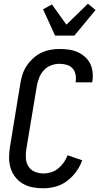

<svg xmlns="http://www.w3.org/2000/svg" viewBox="-20 -1007 540 1035"><path d="M213 8Q183 8 155 2.5Q127 -3 103 -17Q79 -31 62 -53Q45 -75 37 -101.5Q29 -128 29 -157.5Q29 -187 34 -217L90 -559Q94 -584 102 -608Q110 -632 125 -654Q140 -676 160 -694Q180 -712 203.5 -723Q227 -734 252 -738.5Q277 -743 302 -743Q327 -743 351.5 -739.5Q376 -736 397.5 -726.5Q419 -717 437 -701.5Q455 -686 465.5 -665Q476 -644 479 -619.5Q482 -595 478 -570L477 -563H387L388 -567Q391 -587 387 -606Q383 -625 371 -638.5Q359 -652 340 -657.5Q321 -663 301 -663Q279 -663 256.5 -655Q234 -647 217.5 -629.5Q201 -612 192 -590Q183 -568 179 -546L122 -204Q118 -179 119.5 -154.5Q121 -130 133 -110.5Q145 -91 167 -81.5Q189 -72 214 -72Q235 -72 256 -78.5Q277 -85 294 -99Q311 -113 324 -131.5Q337 -150 344 -170L423 -143Q412 -111 391 -82Q370 -53 341.5 -31.5Q313 -10 279.5 -1Q246 8 213 8ZM277 -815 212 -957 260 -983 338 -874 454 -987 495 -953 381 -815Z"/></svg>

Font: Iosevka Curly Medium
Style: Italic
Weight: 500
Italic angle: -9°
Monospace: yes
Designer: Belleve Invis
Foundry: Belleve Invis
Version: Version 22.1.2; ttfautohint (v1.8.4)